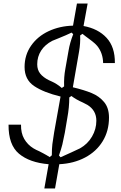

<svg xmlns="http://www.w3.org/2000/svg" viewBox="-20 -916 680 1078"><path d="M253 6Q146 -3 86.5 -53Q27 -103 28 -216H98Q97 -169 116 -136Q135 -103 168 -83Q183 -74 200 -67Q206 -64 224 -54.5Q242 -45 259 -34L271 -44Q271 -81 274 -106.5Q277 -132 284 -173L320 -374Q225 -397 171.5 -433Q118 -469 118 -540Q118 -607 154.5 -659.5Q191 -712 253 -741Q315 -770 390 -772L412 -896H472L449 -770Q531 -755 578.5 -703.5Q626 -652 625 -562H559Q558 -618 526 -658Q515 -671 497.5 -684.5Q480 -698 477 -700Q470 -705 461.5 -711.5Q453 -718 443 -726L430 -717Q432 -673 424 -627L389 -426Q452 -411 494.5 -393.5Q537 -376 564.5 -343Q592 -310 592 -256Q592 -181 556.5 -123Q521 -65 457.5 -31.5Q394 2 313 6L289 142H229ZM340 -431Q338 -482 347 -530L365 -632Q372 -675 391 -724L382 -733Q351 -718 311 -702Q292 -695 274 -687Q233 -666 211 -632Q189 -598 189 -555Q189 -524 205.5 -503Q222 -482 254 -466Q258 -464 271.5 -458Q285 -452 299 -443Q313 -434 327 -422ZM320 -33Q328 -37 382 -61Q420 -78 429 -83Q472 -107 496.5 -149Q521 -191 521 -238Q521 -296 471 -327L446 -340Q407 -357 381 -377L369 -369Q369 -313 358 -254L344 -171Q336 -129 330 -104.5Q324 -80 311 -43Z"/></svg>

Font: Open Sauce Sans Light Italic
Style: Regular
Weight: 300
Italic angle: -10°
Designer: Alfredo Marco Pradil
Foundry: Creative Sauce Fz LLC
Version: Version 1.477